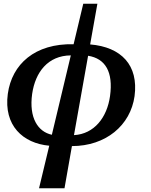

<svg xmlns="http://www.w3.org/2000/svg" viewBox="-20 -780 811 1033"><path d="M190 233H327L367 6C549 6 682 -105 704 -263C726 -429 633 -527 465 -541L504 -760H428L376 -542C168 -547 44 -435 22 -275C-1 -105 103 -9 245 4ZM153 -275C170 -392 238 -481 361 -482L259 -55C184 -71 135 -146 153 -275ZM572 -263C556 -148 487 -59 378 -53L454 -480C547 -465 590 -393 572 -263Z"/></svg>

Font: Noto Serif SemiBold
Style: Italic
Weight: 600
Italic angle: -12°
Designer: Monotype Design Team
Foundry: Monotype Imaging Inc.
Version: Version 2.014